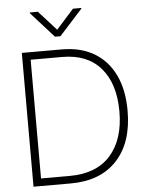

<svg xmlns="http://www.w3.org/2000/svg" viewBox="-61 -991 787 1040"><g transform="rotate(-5 332.0 -471.0)"><path d="M280.8 0H78.6V-727.5H296.4Q398.4 -727.5 471.4 -684.3Q544.4 -641.1 583.3 -560.1Q622.1 -479 622.1 -365.7Q622.1 -192.9 532.5 -96.4Q442.9 0 280.8 0ZM123 -41H278.8Q424.8 -41 501.2 -127.4Q577.6 -213.9 577.6 -365.7Q577.6 -516.1 504.6 -601.3Q431.6 -686.5 294.4 -686.5H123ZM184.6 -941.9 280.3 -835.9 375.5 -941.9H420.4V-938L294.9 -799.3H265.1L140.6 -938V-941.9Z"/></g></svg>

Font: Inter Display Extra Light
Style: Regular
Weight: 200
Designer: Rasmus Andersson
Foundry: rsms
Version: Version 4.000;git-4fc901f